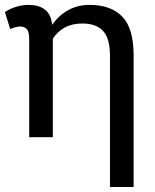

<svg xmlns="http://www.w3.org/2000/svg" viewBox="-22 -558 632 781"><path d="M425.3 202.6V-331.5Q425.3 -401.4 397.5 -431.9Q369.6 -462.4 313 -462.4Q271.5 -462.4 241.5 -446Q211.4 -429.7 192.9 -400.4V0H96.7V-400.9Q96.7 -428.7 86.9 -439.5Q77.1 -450.2 60.5 -450.2Q50.8 -450.2 38.3 -446.5Q25.9 -442.9 19.5 -439.9L-2 -508.8Q18.1 -522.5 43.5 -530.3Q68.8 -538.1 94.7 -538.1Q133.8 -538.1 158 -521Q182.1 -503.9 188 -470.2Q189 -466.8 189.5 -463.1Q189.9 -459.5 190.4 -457Q216.8 -495.6 255.6 -516.8Q294.4 -538.1 342.8 -538.1Q429.2 -538.1 475.3 -490.5Q521.5 -442.9 521.5 -333.5V202.6Z"/></svg>

Font: Roboto Slab LO
Style: Regular
Weight: 400
Designer: Google
Version: Version 2.000